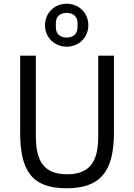

<svg xmlns="http://www.w3.org/2000/svg" viewBox="-20 -996 718 1028"><path d="M337 -746C402 -746 453 -795 453 -861C453 -927 402 -976 337 -976C272 -976 221 -927 221 -861C221 -795 272 -746 337 -746ZM337 -795C301 -795 279 -815 279 -850V-872C279 -907 301 -927 337 -927C373 -927 395 -907 395 -872V-850C395 -815 373 -795 337 -795ZM88 -698V-286C88 -83 150 12 336 12C522 12 590 -83 590 -286V-698H506V-266C506 -133 463 -63 339 -63C215 -63 172 -133 172 -266V-698Z"/></svg>

Font: LVC Sans
Style: Regular
Weight: 400
Designer: Mike Abbink, Paul van der Laan, Pieter van Rosmalen
Foundry: Bold Monday
Version: Version 3.0